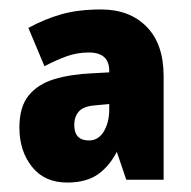

<svg xmlns="http://www.w3.org/2000/svg" viewBox="-20 -793 403 406"><path d="M194 -773Q254 -773 290 -736.5Q326 -700 326 -632V-413H247L227 -472Q211 -441 186.5 -424Q162 -407 122 -407Q74 -407 47.5 -440.5Q21 -474 21 -523Q21 -567 40.5 -591Q60 -615 94.5 -625.5Q129 -636 175 -638L211 -640V-643Q211 -682 168 -682Q143 -682 121 -674Q99 -666 74 -653L40 -734Q75 -753 110.5 -763Q146 -773 194 -773ZM179 -570Q156 -568 146.5 -557Q137 -546 137 -529Q137 -496 168 -496Q188 -496 199.5 -515Q211 -534 211 -562V-573Z"/></svg>

Font: Noto Sans Tamil UI Condensed Black
Style: Regular
Weight: 900
Width: 3
Designer: Jelle Bosma - Monotype Design Team
Foundry: Monotype Imaging Inc.
Version: Version 2.004; ttfautohint (v1.8.4.7-5d5b)